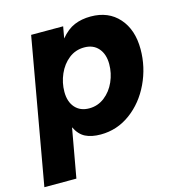

<svg xmlns="http://www.w3.org/2000/svg" viewBox="-143 -678 905 973"><g transform="rotate(-15 309.5 -191.5)"><path d="M-30 196 105 -567H273L262 -506Q296 -547 334 -563Q372 -579 420 -579Q513 -579 567.5 -517.5Q622 -456 622 -354Q622 -260 582 -175.5Q542 -91 472 -39.5Q402 12 316 12Q268 12 236 -4Q204 -20 184 -61L138 196ZM449 -322Q449 -374 422 -405Q395 -436 348 -436Q302 -436 267 -408.5Q232 -381 212.5 -336.5Q193 -292 193 -244Q193 -192 220 -161.5Q247 -131 294 -131Q339 -131 374.5 -158.5Q410 -186 429.5 -230Q449 -274 449 -322Z"/></g></svg>

Font: Open Sauce One Black Italic
Style: Regular
Weight: 900
Italic angle: -10°
Designer: Alfredo Marco Pradil
Foundry: Creative Sauce Fz LLC
Version: Version 1.477